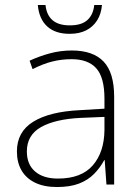

<svg xmlns="http://www.w3.org/2000/svg" viewBox="-20 -742 561 772"><path d="M269 -539Q354 -539 396.5 -494.5Q439 -450 439 -353V0H408L401 -98H399Q383 -68 358.5 -43Q334 -18 298 -4Q262 10 209 10Q157 10 121 -7.5Q85 -25 66.5 -57Q48 -89 48 -133Q48 -212 113.5 -252.5Q179 -293 300 -299L400 -305V-345Q400 -431 367 -467.5Q334 -504 268 -504Q227 -504 189.5 -494.5Q152 -485 111 -464L99 -498Q138 -516 180.5 -527.5Q223 -539 269 -539ZM304 -268Q202 -263 145 -231Q88 -199 88 -133Q88 -81 121 -52.5Q154 -24 213 -24Q307 -24 353 -77Q399 -130 400 -219V-272ZM390 -722Q387 -686 370.5 -660Q354 -634 326.5 -620Q299 -606 260 -606Q202 -606 169.5 -636Q137 -666 132 -722H163Q167 -682 191 -661Q215 -640 261 -640Q308 -640 331.5 -661.5Q355 -683 359 -722Z"/></svg>

Font: Noto Sans Khmer ExtraLight
Style: Regular
Weight: 250
Version: Version 2.003